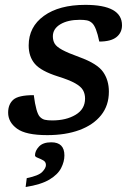

<svg xmlns="http://www.w3.org/2000/svg" viewBox="-20 -545 540 790"><path d="M119 -153.5Q128.5 -80.5 144 -64.5Q153 -55 164.5 -52.2Q176 -49.5 195 -49.5Q252.5 -49.5 291.2 -72.8Q330 -96 330 -139.5Q330 -159 321.5 -174Q313 -189 289 -202.5Q265 -216 218.5 -230.5Q149 -252.5 123.5 -282.2Q98 -312 98 -358Q98 -434.5 160.8 -479.8Q223.5 -525 331 -525Q482 -525 482 -441Q482 -410.5 459 -392.2Q436 -374 388.5 -374Q376 -435.5 358.5 -450.5Q349 -459 337.5 -461.2Q326 -463.5 308.5 -463.5Q259 -463.5 228.2 -445Q197.5 -426.5 197.5 -395.5Q197.5 -378.5 204.8 -365.8Q212 -353 235.8 -340Q259.5 -327 308 -309.5Q380.5 -283 404.2 -249Q428 -215 428 -168Q428 -111 396 -71Q364 -31 307 -10Q250 11 174.5 11Q86 11 49.8 -15.8Q13.5 -42.5 13.5 -81.5Q13.5 -116 34.8 -134.8Q56 -153.5 119 -153.5ZM124 94.5Q124 75.5 140.5 58Q157 40.5 191 40.5Q245 40.5 245 94.5Q245 120 231.5 146.5Q218 173 183.5 193.8Q149 214.5 85.5 224.5L90 188Q139 178 154 162.2Q169 146.5 169 134Q169 121 157.8 114.8Q146.5 108.5 135.2 104.2Q124 100 124 94.5Z"/></svg>

Font: Newsreader Caption Medium
Style: Italic
Weight: 500
Italic angle: -17°
Designer: Hugues Gentile
Foundry: Production Type
Version: Version 1.001